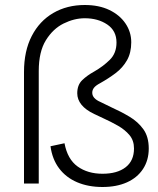

<svg xmlns="http://www.w3.org/2000/svg" viewBox="-20 -734 634 768"><path d="M182 -149 238 -161Q250 -97 290.5 -68Q331 -39 390 -39Q449 -39 482.5 -65Q516 -91 516 -140Q516 -172 498 -193.5Q480 -215 452 -231Q424 -247 393 -261L357 -278Q323 -294 306 -315Q289 -336 289 -361Q289 -394 308.5 -413Q328 -432 357 -448Q392 -468 419 -494.5Q446 -521 446 -564Q446 -611 409 -636Q372 -661 319 -661Q277 -661 234.5 -640Q192 -619 163.5 -573Q135 -527 135 -450V0H76V-446Q76 -530 107 -590Q138 -650 193 -682Q248 -714 319 -714Q376 -714 417.5 -694Q459 -674 482 -640Q505 -606 505 -565Q505 -523 488 -493Q471 -463 442.5 -441.5Q414 -420 380 -401Q363 -392 356 -383Q349 -374 349 -363Q349 -340 382 -326L425 -305Q463 -288 497.5 -267.5Q532 -247 553.5 -217Q575 -187 575 -140Q575 -93 552 -58Q529 -23 487.5 -4.5Q446 14 390 14Q333 14 288.5 -5Q244 -24 216.5 -60.5Q189 -97 182 -149Z"/></svg>

Font: Space Grotesk Frontify Light
Style: Regular
Weight: 300
Designer: Florian Karsten
Version: Version 2.000